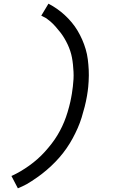

<svg xmlns="http://www.w3.org/2000/svg" viewBox="-20 -861 640 1042"><path d="M77 161 42 94Q67 83 91.5 68.5Q116 54 139 37.5Q162 21 183 2.5Q204 -16 223 -37Q242 -58 259.5 -80.5Q277 -103 291.5 -127Q306 -151 317.5 -175.5Q329 -200 338 -225.5Q347 -251 355 -281.5Q363 -312 366 -330L370 -352Q373 -372 375.5 -392Q378 -412 379 -432Q380 -452 379 -471.5Q378 -491 376 -510.5Q374 -530 370.5 -548.5Q367 -567 361 -585Q355 -603 347 -620Q339 -637 329.5 -653Q320 -669 308.5 -684Q297 -699 282 -716Q267 -733 254 -744Q241 -755 231 -762L204 -776L243 -841Q268 -828 290 -812.5Q312 -797 332 -778.5Q352 -760 369.5 -739Q387 -718 401 -694.5Q415 -671 426 -646Q437 -621 445 -594Q453 -567 456.5 -539Q460 -511 461.5 -482Q463 -453 461 -419Q459 -385 456 -366L452 -340Q447 -311 439.5 -281.5Q432 -252 423 -223Q414 -194 401.5 -165.5Q389 -137 374 -109.5Q359 -82 341 -56Q323 -30 302 -6Q281 18 257.5 40Q234 62 209 81.5Q184 101 152.5 121.5Q121 142 102 150Z"/></svg>

Font: Iosevka Aile Oblique
Style: Regular
Weight: 400
Italic angle: -9°
Designer: Belleve Invis
Foundry: Belleve Invis
Version: Version 31.1.0; ttfautohint (v1.8.4)